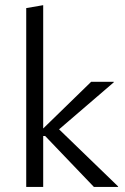

<svg xmlns="http://www.w3.org/2000/svg" viewBox="-20 -737 491 757"><path d="M350.2 0 158 -200.8H140.1V-220.5L339.4 -414.5H428.6V-412.5L183 -201.4L191.4 -247.9L445.6 -2V0ZM83.4 0V-705.1L150.3 -716.6V0Z"/></svg>

Font: Ysabeau
Style: Bold
Weight: 700
Designer: Christian Thalmann (Catharsis Fonts)
Version: Version 2.000;gftools[0.9.27.dev2+g8671c4b]